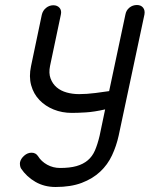

<svg xmlns="http://www.w3.org/2000/svg" viewBox="-20 -749 598 767"><path d="M454 -207Q445 -166 427.5 -128.5Q410 -91 380 -63Q350 -35 306.5 -18.5Q263 -2 202 -2Q157 -2 121.5 -22.5Q86 -43 64 -76Q61 -81 60 -88.5Q59 -96 60 -101Q63 -115 76.5 -127Q90 -139 106 -139Q123 -139 132 -125Q145 -104 168.5 -91Q192 -78 220 -78Q259 -78 285.5 -85.5Q312 -93 330.5 -108.5Q349 -124 359.5 -148.5Q370 -173 378 -207L400 -312Q356 -302 323 -300Q290 -298 267 -298Q228 -298 194.5 -311.5Q161 -325 137.5 -349.5Q114 -374 104.5 -408.5Q95 -443 104 -485L147 -690Q151 -707 164 -717.5Q177 -728 193 -728Q209 -728 218 -717.5Q227 -707 223 -690L180 -486Q174 -457 182 -435.5Q190 -414 206.5 -400Q223 -386 246.5 -379.5Q270 -373 296 -373Q326 -373 361.5 -377.5Q397 -382 416 -385L481 -691Q484 -708 497 -718.5Q510 -729 527 -729Q543 -729 551.5 -718.5Q560 -708 557 -691Z"/></svg>

Font: VDS Compensated
Style: Light Italic
Weight: 300
Italic angle: -12°
Designer: artmaker
Foundry: artmaker
Version: Version 1.000 2012 initial release